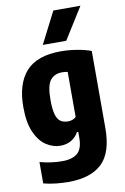

<svg xmlns="http://www.w3.org/2000/svg" viewBox="-109 -870 754 1162"><g transform="rotate(-10 268.0 -289.0)"><path d="M215 230Q180.5 230 139.5 225.8Q98.5 221.5 62.5 212V80.5Q131.5 99.5 200 99.5Q262.5 99.5 294 72.2Q325.5 45 325.5 -23.5V-58.5H317.5Q301 -28.5 272.5 -11.5Q244 5.5 205.5 5.5Q160 5.5 118.5 -21.8Q77 -49 50.5 -108.5Q24 -168 24 -264Q24 -406.5 91.5 -481.8Q159 -557 306 -557Q351.5 -557 401 -549.2Q450.5 -541.5 491 -526.5V-52.5Q491 98 421.5 164Q352 230 215 230ZM277 -131.5Q290 -131.5 303.2 -136.2Q316.5 -141 325.5 -150V-427Q318 -428.5 308.8 -429.5Q299.5 -430.5 291 -430.5Q244.5 -430.5 219 -398.8Q193.5 -367 193.5 -278.5Q193.5 -219 203 -187.2Q212.5 -155.5 231 -143.5Q249.5 -131.5 277 -131.5ZM205.5 -614 304.5 -808H471L349.5 -614Z"/></g></svg>

Font: Encode Sans Condensed ExtraBold
Style: Regular
Weight: 800
Width: 3
Designer: Multiple Designers
Foundry: Impallari Type
Version: Version 3.000; ttfautohint (v1.8.3) -l 8 -r 50 -G 200 -x 14 